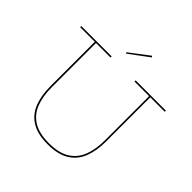

<svg xmlns="http://www.w3.org/2000/svg" viewBox="-241 -1154 1357 1357"><g transform="rotate(45 437.0 -475.5)"><path d="M557.5 -752H860V-740.5H715V-298Q715 -205 688 -136.5Q661 -68 600 -30.2Q539 7.5 437 7.5Q335.5 7.5 274.8 -30.2Q214 -68 187.2 -136.5Q160.5 -205 160.5 -298V-740.5H14.5V-752H317.5V-740.5H172.5V-298Q172.5 -208.5 198 -142.5Q223.5 -76.5 281.5 -40.5Q339.5 -4.5 437.5 -4.5Q535.5 -4.5 593.8 -40.5Q652 -76.5 677.8 -142.5Q703.5 -208.5 703.5 -298V-740.5H557.5ZM516.5 -957.5 524 -948 376 -838 370 -846Z"/></g></svg>

Font: Hepta Slab ExtraLight Thin
Style: Regular
Weight: 250
Version: Version 1.102